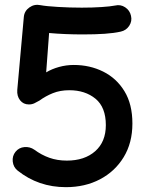

<svg xmlns="http://www.w3.org/2000/svg" viewBox="-20 -730 608 798"><path d="M524.4 -664.6Q529.8 -642.1 517.1 -622.8Q504.4 -603.5 481.9 -598.6Q454.1 -592.3 415 -589.6Q376 -586.9 324.2 -586.9Q249.5 -586.9 184.1 -592.8L171.9 -429.2Q195.3 -443.4 225.3 -451.7Q255.4 -460 286.6 -460Q353.5 -460 408.9 -432.4Q464.4 -404.8 497.3 -350.8Q530.3 -296.9 530.3 -216.8Q530.3 -136.2 494.1 -76.9Q458 -17.6 395.8 15.1Q333.5 47.9 253.9 47.9Q139.6 47.9 53.2 -21Q35.6 -35.2 33 -58.3Q30.3 -81.5 44.4 -99.1Q58.6 -116.7 81.5 -118.7Q104.5 -120.6 122.6 -107.9Q152.3 -85.9 185.3 -74.2Q218.3 -62.5 257.8 -62.5Q331.5 -62.5 375.7 -101.6Q419.9 -140.6 419.9 -210Q419.9 -284.2 377 -319.6Q334 -355 268.1 -355Q230 -355 199.7 -342.8Q169.4 -330.6 144 -312Q133.3 -305.7 123 -300.8Q112.8 -295.9 100.1 -295.9Q77.1 -295.9 63.5 -313.2Q49.8 -330.6 51.8 -356.4L79.1 -660.2Q81.5 -684.6 102.3 -699.2Q123 -713.9 148.4 -708.5Q171.4 -704.1 220.7 -701.2Q270 -698.2 319.8 -698.2Q364.7 -698.2 401.9 -700.7Q439 -703.1 458.5 -707Q481 -712.4 500.2 -699.7Q519.5 -687 524.4 -664.6Z"/></svg>

Font: Mikhak SemiBold
Style: Regular
Weight: 600
Designer: Amin Abedi
Version: Version 3.3